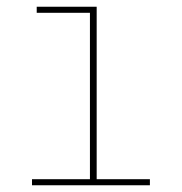

<svg xmlns="http://www.w3.org/2000/svg" viewBox="-20 -550 540 570"><path d="M75 0V-18H247V-512H89V-530H267V-18H425V0Z"/></svg>

Font: Iosevka Slab Thin
Style: Regular
Weight: 100
Monospace: yes
Designer: Belleve Invis
Foundry: Belleve Invis
Version: Version 11.1.0; ttfautohint (v1.8.3)